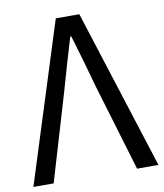

<svg xmlns="http://www.w3.org/2000/svg" viewBox="-82 -801 740 868"><g transform="rotate(-10 287.5 -366.5)"><path d="M1 0 233 -733H341L575 0H477L358 -397Q325 -518 288 -640H283Q246 -518 212 -397L94 0Z"/></g></svg>

Font: Gothic Nguyen
Style: Regular
Weight: 400
Designer: MORI Takayuki
Version: Version 1.220;July 21, 2023;FontCreator 14.0.0.2814 64-bit